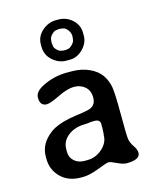

<svg xmlns="http://www.w3.org/2000/svg" viewBox="-113 -826 746 908"><g transform="rotate(-15 260.5 -372.0)"><path d="M244.6 -598.6H258.3L268.1 -600.6Q276.4 -600.6 289.6 -613.8Q302.7 -627 302.7 -642.1L303.7 -650.4V-654.3Q303.7 -670.9 291.7 -685.8Q279.8 -700.7 266.6 -700.7L258.3 -702.1H246.1L235.8 -700.2Q227.5 -700.2 214.6 -687.3Q201.7 -674.3 201.7 -659.2L200.7 -650.4V-647L202.6 -633.3Q202.6 -624 214.4 -612.3Q226.1 -600.6 236.3 -600.6Q242.2 -598.6 244.6 -598.6ZM205.1 -68.8H220.7Q261.7 -68.8 293.7 -97.2Q325.7 -125.5 325.7 -162.1L326.7 -168L328.1 -191.9V-216.3Q328.1 -239.3 300.3 -239.3H291.5L288.1 -238.8H281.7Q264.2 -235.8 253.4 -235.8Q204.1 -235.8 170.7 -210Q137.2 -184.1 137.2 -144.5V-131.3Q137.2 -103.5 157 -86.2Q176.8 -68.8 205.1 -68.8ZM248.5 -746.6H258.8Q298.3 -746.6 327.4 -720.2Q356.4 -693.8 356.4 -655.3V-641.6Q356.4 -606 327.9 -577.4Q299.3 -548.8 263.2 -548.8H246.1Q209.5 -548.8 179.4 -575.7Q149.4 -602.5 149.4 -644.5V-654.3Q149.4 -692.9 179.7 -719.7Q210 -746.6 248.5 -746.6ZM462.9 -40Q462.9 -6.3 396.5 -6.3Q378.9 -6.3 351.1 -19.8Q323.2 -33.2 314.2 -33.2Q305.2 -33.2 258.8 -15.1Q212.4 2.9 181.6 2.9H170.4Q108.9 2.9 71.8 -34.2Q34.7 -71.3 34.7 -125V-136.7Q34.7 -199.2 94.7 -244.1Q127.9 -268.6 189 -280.8L223.1 -286.6L246.1 -289.6Q284.7 -295.4 296.4 -300.8Q323.7 -313 323.7 -347.7Q323.7 -382.3 301.8 -401.1Q279.8 -419.9 248 -419.9Q216.3 -419.9 168.7 -396.7Q121.1 -373.5 104.5 -373.5Q70.8 -373.5 70.8 -414.6Q70.8 -443.8 113.8 -465.3Q170.4 -493.7 233.4 -493.7H257.3Q306.2 -493.7 344.2 -475.6Q382.3 -457.5 400.1 -430.4Q418 -403.3 423.6 -371.6Q429.2 -339.8 429.2 -237.3Q429.2 -134.8 432.1 -115.5Q435.1 -96.2 449 -76.2Q462.9 -56.2 462.9 -40Z"/></g></svg>

Font: Averia Gruesa Libre
Style: Regular
Weight: 400
Italic angle: -1.70001°
Version: Version 1.002